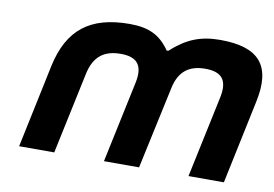

<svg xmlns="http://www.w3.org/2000/svg" viewBox="-61 -605 999 700"><g transform="rotate(10 439.0 -254.5)"><path d="M112 -309 47 0H177L241 -302C255 -368 292 -396 354 -396C414 -396 439 -368 425 -302L361 0H491L556 -302C569 -368 606 -396 667 -396C728 -396 752 -368 738 -302L674 0H805L870 -309C900 -448 846 -509 702 -509C629 -509 578 -488 522 -437H516C481 -488 439 -509 367 -509C222 -509 142 -448 112 -309Z"/></g></svg>

Font: LT Wave Text Bold Italic
Style: Regular
Weight: 700
Designer: Daniel Lyons
Version: Version 2.5 (Glyphs App)